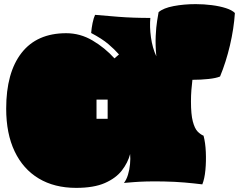

<svg xmlns="http://www.w3.org/2000/svg" viewBox="-20 -877 1162 931"><path d="M349 34Q244 34 168 -11.5Q92 -57 51 -143Q10 -229 10 -350Q10 -525 84.5 -620.5Q159 -716 301 -716Q369 -716 429 -680.5Q489 -645 535 -594L557 -613Q535 -638 505 -663.5Q475 -689 422 -717Q424 -742 429 -766Q434 -790 441 -805Q484 -801 554.5 -795.5Q625 -790 709 -790Q705 -747 712 -696Q719 -645 738 -604Q733 -658 735 -702Q737 -746 742 -776.5Q747 -807 749 -818Q772 -838 822 -847.5Q872 -857 929 -857Q969 -857 1007.5 -852Q1046 -847 1075.5 -837.5Q1105 -828 1119 -814Q1114 -738 1095 -657Q1076 -576 1047 -506Q1028 -498 991 -494Q954 -490 913 -490Q910 -466 908 -440Q906 -414 906 -385Q906 -322 915 -288Q924 -254 938 -239.5Q952 -225 967 -219Q976 -185 978 -140Q980 -95 976 -52.5Q972 -10 961 17Q921 12 875 8Q829 4 776 3Q725 2 690 3Q655 4 630 6Q605 8 581 10Q593 -5 600.5 -29.5Q608 -54 610.5 -81Q613 -108 611 -130Q600 -88 571 -50.5Q542 -13 488.5 10.5Q435 34 349 34ZM448 -301H502V-394H448Z"/></svg>

Font: Oi
Style: Regular
Weight: 400
Designer: Kostas Bartsokas, Mohamad Dakak
Foundry: Foundry5
Version: Version 4.000